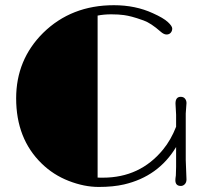

<svg xmlns="http://www.w3.org/2000/svg" viewBox="-20 -720 831 749"><path d="M666 -35.6 667 -69.3V-146.5Q598.1 -31.7 463.9 -0.5Q421.4 9.3 365 9.3Q308.6 9.3 248.3 -14.2Q188 -37.6 142.6 -82Q43 -178.7 43 -336.4Q43 -487.3 148.4 -591.8Q258.3 -699.7 424.3 -699.7Q508.3 -699.7 576.2 -668.5Q617.7 -649.9 634.8 -634Q651.9 -618.2 651.9 -608.6Q651.9 -599.1 646 -592.3Q640.1 -585.4 629.6 -585.4Q619.1 -585.4 606.4 -596.7Q568.8 -629.9 540.3 -640.1Q511.7 -650.4 494.6 -654.8Q477.5 -659.2 463.9 -661.1Q442.9 -664.1 414.1 -664.1Q385.3 -664.1 360.8 -659.2V-27.3Q366.2 -26.9 371.6 -26.9H381.3Q526.4 -26.9 616.2 -136.7Q647 -174.3 667 -225.6V-272.5Q667 -272.5 664.6 -316.4Q664.6 -342.3 685.1 -342.3Q695.8 -342.3 701.7 -335.2Q707.5 -328.1 707.5 -317.9L704.6 -277.3V-95.7L707.5 -20Q707.5 -8.3 700.9 -1.5Q694.3 5.4 685.5 5.4Q664.1 5.4 664.1 -17.1Q664.1 -22.9 666 -35.6Z"/></svg>

Font: Limelight
Style: Regular
Weight: 400
Designer: Nicole Fally
Foundry: Nicole Fally
Version: Version 1.002